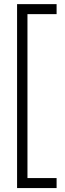

<svg xmlns="http://www.w3.org/2000/svg" viewBox="-20 -820 317 939"><path d="M256.8 -751Q221.7 -751 114.3 -751Q114.3 -550.8 114.3 50.8Q149.4 50.8 256.8 50.8Q256.8 63.5 256.8 99.6Q209 99.6 63.5 99.6Q63.5 -125 63.5 -799.8Q111.3 -799.8 256.8 -799.8Q256.8 -788.1 256.8 -751Z"/></svg>

Font: LeFont
Style: ExtraLight
Weight: 200
Designer: Leryon MEDIA
Version: Version 1.0